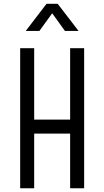

<svg xmlns="http://www.w3.org/2000/svg" viewBox="-20 -1008 558 1028"><path d="M88 0V-750H163V-367.5H355.5V-750H430.5V0H355.5V-292.5H163V0ZM118 -842.5 229 -987.5H289L400.5 -842.5H327.5L259.5 -937L191 -842.5Z"/></svg>

Font: Mohave
Style: Regular
Weight: 400
Designer: Gumpita Rahayu
Foundry: Tokotype
Version: Version 2.003; ttfautohint (v1.8.3)